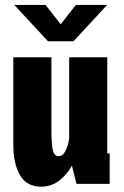

<svg xmlns="http://www.w3.org/2000/svg" viewBox="-20 -726 490 758"><path d="M142.5 11Q85.5 11 59 -34.2Q32.5 -79.5 32.5 -156V-500H183V-207Q183 -165 187.8 -137.2Q192.5 -109.5 211.5 -109.5Q229.5 -109.5 240.2 -133.8Q251 -158 253 -181V-500H403.5V-120.5H413V0H282L264 -72Q245.5 -38 214.5 -13.5Q183.5 11 142.5 11ZM36.5 -706.5H160L219.5 -630L279.5 -706.5H403L270 -563H169.5Z"/></svg>

Font: Trispace Condensed
Style: Bold
Weight: 700
Width: 3
Designer: Tyler Finck
Foundry: Etcetera Type Company
Version: Version 1.210; ttfautohint (v1.8.3)